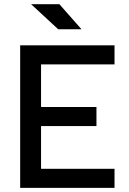

<svg xmlns="http://www.w3.org/2000/svg" viewBox="-20 -914 626 934"><path d="M78.1 0H537.1V-92.8H179.7V-300.8H449.2V-393.6H179.7V-600.6H537.1V-693.4H78.1ZM263.2 -771.5H376.5L269 -893.6H131.3Z"/></svg>

Font: Cascadia Mono NF
Style: Regular
Weight: 400
Monospace: yes
Designer: Aaron Bell
Foundry: Saja Typeworks
Version: Version 2404.023